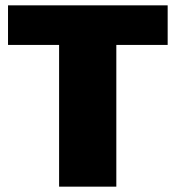

<svg xmlns="http://www.w3.org/2000/svg" viewBox="-20 -663 657 718"><path d="M415 35H201V-495H10V-643H607V-495H415Z"/></svg>

Font: Lalezar
Style: Bold
Weight: 700
Designer: Borna Izadpanah
Foundry: Borna Izadpanah
Version: Version 1.003;January 24, 2021;FontCreator 13.0.0.2683 64-bi